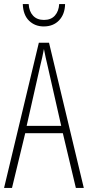

<svg xmlns="http://www.w3.org/2000/svg" viewBox="-20 -975 432 944"><path d="M353 -51 289 -320H104L39 -51H0L171 -765H221L392 -51ZM215 -647Q209 -673 204.5 -692.5Q200 -712 196 -734Q192 -712 187.5 -692.5Q183 -673 177 -648L111 -356H281ZM300 -955Q299 -905 270.5 -875Q242 -845 195 -845Q152 -845 123 -873Q94 -901 92 -955H121Q123 -919 142.5 -898Q162 -877 196 -877Q231 -877 250 -898.5Q269 -920 271 -955Z"/></svg>

Font: Noto Sans Tamil UI ExtraCondensed ExtraLight
Style: Regular
Weight: 200
Width: 2
Designer: Jelle Bosma - Monotype Design Team
Foundry: Monotype Imaging Inc.
Version: Version 2.004; ttfautohint (v1.8.4.7-5d5b)